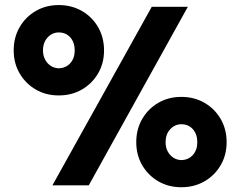

<svg xmlns="http://www.w3.org/2000/svg" viewBox="-20 -747 969 774"><path d="M216.8 -362.3Q165 -362.3 124 -386.2Q83 -410.2 59.1 -451.2Q35.2 -492.2 35.2 -543.9Q35.2 -596.2 59.1 -637.5Q83 -678.7 124 -702.6Q165 -726.6 216.8 -726.6Q269 -726.6 310.3 -702.6Q351.6 -678.7 375.5 -637.5Q399.4 -596.2 399.4 -543.9Q399.4 -492.2 375.5 -451.2Q351.6 -410.2 310.3 -386.2Q269 -362.3 216.8 -362.3ZM216.8 -471.7Q246.1 -472.7 263.7 -492.7Q281.2 -512.7 281.2 -543.9Q281.2 -575.7 263.7 -595.9Q246.1 -616.2 216.8 -616.2Q190.4 -616.2 171.9 -595.9Q153.3 -575.7 153.3 -543.9Q153.3 -522.9 161.9 -506.8Q170.4 -490.7 184.8 -481.4Q199.2 -472.2 216.8 -471.7ZM710.9 7.8Q659.2 7.8 618.2 -16.1Q577.1 -40 553.2 -81.1Q529.3 -122.1 529.3 -173.8Q529.3 -226.1 553.2 -267.3Q577.1 -308.6 618.2 -332.5Q659.2 -356.4 710.9 -356.4Q763.2 -356.4 804.4 -332.5Q845.7 -308.6 869.6 -267.3Q893.6 -226.1 893.6 -173.8Q893.6 -122.1 869.6 -81.1Q845.7 -40 804.4 -16.1Q763.2 7.8 710.9 7.8ZM710.9 -101.6Q740.2 -102.5 757.8 -122.6Q775.4 -142.6 775.4 -173.8Q775.4 -205.6 757.8 -225.8Q740.2 -246.1 710.9 -246.1Q684.6 -246.1 666 -225.8Q647.5 -205.6 647.5 -173.8Q647.5 -152.8 656 -136.7Q664.6 -120.6 679 -111.3Q693.4 -102.1 710.9 -101.6ZM191.4 0 591.8 -719.7H737.3L337.9 0Z"/></svg>

Font: Reddit Sans Black
Style: Regular
Weight: 900
Version: Version 1.014